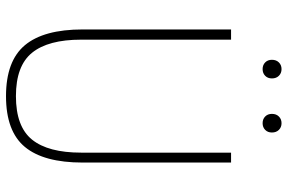

<svg xmlns="http://www.w3.org/2000/svg" viewBox="-179 -769 957 639"><g transform="rotate(90 299.5 -449.5)"><path d="M300 9Q183 9 130.5 -53.8Q78 -116.5 78 -246V-740H112V-241Q112 -131.5 155.5 -77.8Q199 -24 300 -24Q401.5 -24 444.8 -77.8Q488 -131.5 488 -241V-740H521V-246Q521 -116.5 469 -53.8Q417 9 300 9ZM390 -845Q376.5 -845 367.8 -853.5Q359 -862 359 -876Q359 -890.5 367.8 -899.2Q376.5 -908 390 -908Q403.5 -908 412.2 -899.2Q421 -890.5 421 -876Q421 -862 412.2 -853.5Q403.5 -845 390 -845ZM210 -845Q196.5 -845 187.8 -853.5Q179 -862 179 -876Q179 -890.5 187.8 -899.2Q196.5 -908 210 -908Q223.5 -908 232.2 -899.2Q241 -890.5 241 -876Q241 -862 232.2 -853.5Q223.5 -845 210 -845Z"/></g></svg>

Font: Encode Sans Cnd Th
Style: Regular
Weight: 100
Width: 3
Designer: Multiple Designers
Foundry: Impallari Type
Version: Version 3.002; ttfautohint (v1.8.3) -l 8 -r 50 -G 200 -x 14 